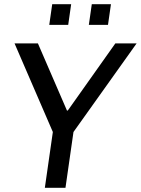

<svg xmlns="http://www.w3.org/2000/svg" viewBox="-20 -892 669 912"><path d="M298 -367H302L528 -686H629L329 -265L291 0H193L231 -265L49 -686H160ZM304 -774H214L228 -872H318ZM493 -774H402L416 -872H507Z"/></svg>

Font: Chivo
Style: Italic
Weight: 400
Italic angle: -8.05°
Designer: Hector Gatti
Foundry: Omnibus-Type
Version: Version 1.007